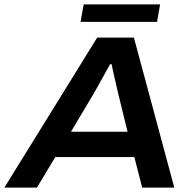

<svg xmlns="http://www.w3.org/2000/svg" viewBox="-50 -859 879 879"><path d="M-30 0 395 -687H563L748 0H601L565 -140H203L119 0ZM275 -256H534L491 -431Q488 -446 483 -466Q478 -486 473.5 -506.5Q469 -527 465.5 -543Q462 -559 461 -565H454Q443 -545 428.5 -519Q414 -493 400.5 -468.5Q387 -444 378 -429ZM319 -759 333 -839H683L669 -759Z"/></svg>

Font: Archivo SemiExpanded SemiBold
Style: Italic
Weight: 600
Width: 6
Italic angle: -10°
Designer: Hector Gatti
Foundry: Omnibus-Type
Version: Version 2.001